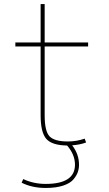

<svg xmlns="http://www.w3.org/2000/svg" viewBox="-20 -710 537 950"><path d="M312 10Q237 9 209 -23Q181 -55 181 -140V-480H56V-500H181V-690H201V-500H416V-480H201V-140Q201 -60 225.5 -35Q250 -10 316 -10Q359 -10 399 -24L406 -5Q377 6 337 9Q371 53 371 105Q371 124 365 141.5Q359 159 343 178Q327 197 292 208.5Q257 220 206 220Q139 220 87 194L95 176Q146 200 206 200Q351 200 351 105Q351 55 312 10Z"/></svg>

Font: M PLUS 1p Thin
Style: Regular
Weight: 250
Version: Version 1.062